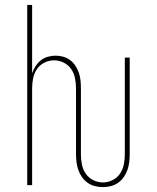

<svg xmlns="http://www.w3.org/2000/svg" viewBox="-20 -755 640 783"><path d="M400 8Q383 8 367 4Q351 0 337.5 -9.5Q324 -19 314.5 -32.5Q305 -46 299.5 -61.5Q294 -77 292 -93.5Q290 -110 290 -126V-394Q290 -415 286 -435.5Q282 -456 270.5 -473Q259 -490 240 -499.5Q221 -509 200 -509Q180 -509 161 -499.5Q142 -490 130.5 -473Q119 -456 115 -435.5Q111 -415 111 -394V0H91V-735H111V-456Q116 -471 125 -485Q134 -499 146.5 -509Q159 -519 175 -523.5Q191 -528 207 -528Q223 -528 238.5 -523.5Q254 -519 266.5 -509.5Q279 -500 288 -486Q297 -472 302 -457Q307 -442 308.5 -426Q310 -410 310 -394V-126Q310 -105 314 -84.5Q318 -64 329.5 -47Q341 -30 360 -20.5Q379 -11 400 -11Q420 -11 439 -20.5Q458 -30 469.5 -47Q481 -64 485 -84.5Q489 -105 489 -126V-520H509V-126Q509 -110 507 -93.5Q505 -77 499.5 -61.5Q494 -46 484.5 -32.5Q475 -19 461.5 -9.5Q448 0 432 4Q416 8 400 8Z"/></svg>

Font: Iosevka SS04 Thin Extended
Style: Regular
Weight: 100
Width: 7
Monospace: yes
Designer: Belleve Invis
Foundry: Belleve Invis
Version: Version 19.0.0; ttfautohint (v1.8.4)